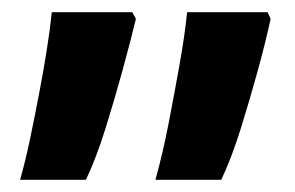

<svg xmlns="http://www.w3.org/2000/svg" viewBox="-20 -623 484 315"><path d="M13 -328Q22 -360 29.5 -396Q37 -432 44 -468.5Q51 -505 56.5 -539.5Q62 -574 65 -603H197L203 -592Q194 -555 181 -507.5Q168 -460 153 -412Q138 -364 121 -328ZM235 -328Q247 -371 256.5 -420Q266 -469 274.5 -516.5Q283 -564 287 -603H419L424 -592Q416 -555 403 -507.5Q390 -460 375 -412Q360 -364 343 -328Z"/></svg>

Font: Noto Sans Hebrew Thin
Style: Bold
Weight: 700
Version: Version 3.001